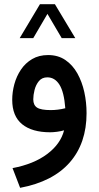

<svg xmlns="http://www.w3.org/2000/svg" viewBox="-20 -629 470 913"><path d="M169.9 -608.9H241.2L337.9 -447.8H273.4L205.6 -563L138.2 -447.8H73.7ZM284.7 -9.3Q270 -4.9 251.2 -2.4Q232.4 0 218.8 0Q132.3 0 85.2 -38.3Q38.1 -76.7 38.1 -154.3Q38.1 -191.4 48.3 -229Q58.6 -266.6 79.6 -297.9Q100.6 -329.1 132.8 -348.1Q165 -367.2 209 -367.2Q256.3 -367.2 291 -343.5Q325.7 -319.8 347.9 -280Q370.1 -240.2 380.9 -191.2Q391.6 -142.1 391.6 -90.8Q391.6 52.2 311.5 143.6Q231.4 234.9 75.7 264.2L39.6 170.4Q140.6 151.4 204.3 103.5Q268.1 55.7 284.7 -9.3ZM290.5 -114.3Q284.7 -191.4 262.7 -226.3Q240.7 -261.2 205.1 -261.2Q179.7 -261.2 165 -243.4Q150.4 -225.6 144.3 -201.2Q138.2 -176.8 138.2 -156.7Q138.2 -128.9 156.5 -117.2Q174.8 -105.5 221.2 -105.5Q237.8 -105.5 255.6 -107.7Q273.4 -109.9 290.5 -114.3Z"/></svg>

Font: Vazir Medium WOL-UI
Style: Medium-WOL-UI
Weight: 500
Designer: Saber Rastikerdar
Foundry: Saber Rastikerdar
Version: Version 30.1.0